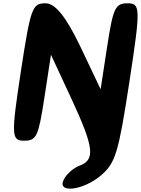

<svg xmlns="http://www.w3.org/2000/svg" viewBox="-20 -903 854 1164"><path d="M106 -467C47 -79 49 -50 127 -50C202 -50 213 -77 249 -310L289 -571L415 -300C550 -8 559 66 461 102C426 115 386 150 368 183C319 272 484 254 595 158C680 84 699 21 764 -404C833 -854 832 -883 754 -883C679 -883 666 -856 630 -623L590 -362L466 -623C380 -802 315 -883 256 -883C176 -883 166 -859 106 -467Z"/></svg>

Font: Hussar Skorodowane
Style: Ky
Weight: 700
Foundry: Cannot Into Space Fonts
Version: Version 0.892